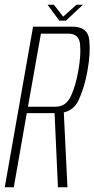

<svg xmlns="http://www.w3.org/2000/svg" viewBox="-42 -787 397 807"><path d="M-22 0H16L70.5 -311.5H197.5Q263 -311.5 288.5 -366.2Q314 -421 326 -492Q339 -563 333.2 -619Q327.5 -675 262 -675H97ZM201.5 0H241.5L225.5 -328.5L187 -320ZM75.5 -338.5 130 -645.5H246Q290 -645.5 294.5 -601.2Q299 -557 287.5 -491.5Q276.5 -427 255.8 -382.8Q235 -338.5 192 -338.5ZM207.5 -700H235L306.5 -767H279.5L223.5 -717L184.5 -767H158Z"/></svg>

Font: Anybody Condensed ExtraLight
Style: Italic
Weight: 250
Width: 3
Italic angle: -10°
Version: Version 1.113;gftools[0.9.25]